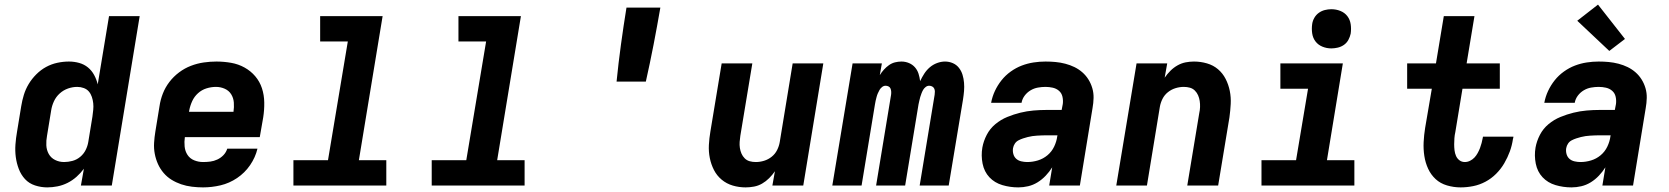

<svg xmlns="http://www.w3.org/2000/svg" viewBox="-20 -805 7240 833"><path d="M185 8Q158 8 132 -0.5Q106 -9 88.5 -28Q71 -47 61.5 -72Q52 -97 48.5 -123.5Q45 -150 47 -178Q49 -206 54 -234L72 -344Q76 -369 83.5 -393.5Q91 -418 104.5 -440.5Q118 -463 137.5 -482.5Q157 -502 180 -514.5Q203 -527 228.5 -532.5Q254 -538 279 -538Q302 -538 323.5 -532Q345 -526 361.5 -512.5Q378 -499 388.5 -479.5Q399 -460 404 -439L453 -735H586L465 0H331L344 -73Q330 -54 312 -38Q294 -22 273 -11.5Q252 -1 229.5 3.5Q207 8 185 8ZM258 -102Q276 -102 294.5 -107Q313 -112 328 -124.5Q343 -137 351.5 -154Q360 -171 363 -189L381 -299Q383 -314 384.5 -328.5Q386 -343 384.5 -357Q383 -371 378.5 -384.5Q374 -398 365.5 -408Q357 -418 343.5 -423Q330 -428 315 -428Q295 -428 275 -421Q255 -414 239 -399.5Q223 -385 214 -365.5Q205 -346 202 -326L184 -216Q180 -195 181 -174.5Q182 -154 191.5 -137Q201 -120 219 -111Q237 -102 258 -102Z M861 8Q837 8 812.5 5Q788 2 766 -5.5Q744 -13 724.5 -25Q705 -37 690 -54.5Q675 -72 665.5 -93Q656 -114 651.5 -137.5Q647 -161 648.5 -185.5Q650 -210 654 -234L672 -344Q676 -372 686.5 -399Q697 -426 715 -449.5Q733 -473 757 -491Q781 -509 808.5 -519.5Q836 -530 864 -534Q892 -538 919 -538Q951 -538 982.5 -532.5Q1014 -527 1041 -512Q1068 -497 1087.5 -474Q1107 -451 1116.5 -422Q1126 -393 1126.5 -360.5Q1127 -328 1122 -296L1107 -210H782Q779 -190 781 -169.5Q783 -149 793.5 -133Q804 -117 822.5 -109.5Q841 -102 861 -102Q877 -102 892.5 -104Q908 -106 923 -113Q938 -120 949.5 -132Q961 -144 966 -160H1097Q1088 -122 1065 -88.5Q1042 -55 1008.5 -32.5Q975 -10 937 -1Q899 8 861 8ZM993 -320Q996 -340 994.5 -360Q993 -380 983 -396Q973 -412 955 -420Q937 -428 917 -428Q896 -428 875.5 -421.5Q855 -415 839 -400.5Q823 -386 814 -366.5Q805 -347 801 -326L800 -320Z M1253 0V-110H1403L1489 -625H1369V-735H1640L1537 -110H1656V0Z M1853 0V-110H2003L2089 -625H1969V-735H2240L2137 -110H2256V0Z M2655 -451Q2663 -531 2674 -611.5Q2685 -692 2698 -772H2845Q2831 -691 2815.5 -611Q2800 -531 2782 -451Z M3215 8Q3186 8 3159 0Q3132 -8 3111 -25.5Q3090 -43 3077.5 -67.5Q3065 -92 3059.5 -119.5Q3054 -147 3055.5 -176Q3057 -205 3062 -234L3111 -530H3244L3192 -216Q3190 -203 3189 -189.5Q3188 -176 3190 -163Q3192 -150 3197 -138.5Q3202 -127 3211 -118Q3220 -109 3232.5 -105.5Q3245 -102 3259 -102Q3277 -102 3295 -107.5Q3313 -113 3328 -125Q3343 -137 3351.5 -154Q3360 -171 3363 -189L3419 -530H3552L3465 0H3331L3342 -62Q3331 -46 3317 -32Q3303 -18 3286.5 -8.5Q3270 1 3251.5 4.5Q3233 8 3215 8Z M3591 0 3679 -530H3806L3797 -479Q3805 -492 3815 -503Q3825 -514 3837 -522.5Q3849 -531 3863 -534.5Q3877 -538 3891 -538Q3908 -538 3923.5 -531.5Q3939 -525 3949.5 -513Q3960 -501 3965 -485.5Q3970 -470 3972 -453Q3980 -470 3990 -485.5Q4000 -501 4014 -513Q4028 -525 4045.5 -531.5Q4063 -538 4080 -538Q4098 -538 4114 -531Q4130 -524 4140.5 -510.5Q4151 -497 4156 -480.5Q4161 -464 4162.5 -446Q4164 -428 4162.5 -410Q4161 -392 4158 -373L4096 0H3970L4035 -394Q4036 -401 4036 -408Q4036 -415 4033 -421Q4030 -427 4024 -430Q4018 -433 4011 -433Q4003 -433 3996 -427.5Q3989 -422 3985 -415Q3981 -408 3978 -400Q3975 -392 3972.5 -384Q3970 -376 3968.5 -368Q3967 -360 3965 -352L3907 0H3781L3846 -394Q3847 -401 3846.5 -408Q3846 -415 3843.5 -421Q3841 -427 3835 -430Q3829 -433 3822 -433Q3814 -433 3807 -427.5Q3800 -422 3796 -415Q3792 -408 3788.5 -400Q3785 -392 3783 -384Q3781 -376 3779 -368Q3777 -360 3776 -352L3718 0Z M4398 8Q4362 8 4328.5 -2Q4295 -12 4272.5 -36Q4250 -60 4243 -95Q4236 -130 4242 -165Q4247 -193 4261 -220Q4275 -247 4298.5 -266.5Q4322 -286 4350 -297.5Q4378 -309 4406.5 -316Q4435 -323 4463.5 -325.5Q4492 -328 4520 -328H4586L4591 -354Q4593 -370 4589.5 -385.5Q4586 -401 4574.5 -411Q4563 -421 4547.5 -424.5Q4532 -428 4516 -428Q4500 -428 4483 -425Q4466 -422 4451 -413Q4436 -404 4425.5 -390Q4415 -376 4412 -359H4280Q4285 -386 4296.5 -410.5Q4308 -435 4325 -456.5Q4342 -478 4365 -494.5Q4388 -511 4413 -520.5Q4438 -530 4464 -534Q4490 -538 4516 -538Q4538 -538 4559.5 -536Q4581 -534 4602 -528.5Q4623 -523 4641.5 -514Q4660 -505 4675.5 -491.5Q4691 -478 4702 -460.5Q4713 -443 4719 -422.5Q4725 -402 4724.5 -380Q4724 -358 4720 -336L4665 0H4532L4545 -79Q4533 -60 4517 -43Q4501 -26 4481.5 -14Q4462 -2 4440.5 3Q4419 8 4398 8ZM4437 -102Q4460 -102 4483 -109Q4506 -116 4524.5 -131.5Q4543 -147 4553.5 -169Q4564 -191 4567 -214L4568 -218H4520Q4510 -218 4499.5 -217.5Q4489 -217 4479 -216.5Q4469 -216 4459 -214.5Q4449 -213 4439 -210.5Q4429 -208 4418.5 -204.5Q4408 -201 4398.5 -196Q4389 -191 4383 -182Q4377 -173 4375 -162Q4373 -149 4376.5 -136.5Q4380 -124 4389 -116Q4398 -108 4411 -105Q4424 -102 4437 -102Z M4823 0 4911 -530H5044L5033 -468Q5044 -484 5058 -498Q5072 -512 5089 -521.5Q5106 -531 5124 -534.5Q5142 -538 5160 -538Q5189 -538 5216.5 -530Q5244 -522 5264.5 -504.5Q5285 -487 5297.5 -462.5Q5310 -438 5315.5 -410.5Q5321 -383 5319.5 -354Q5318 -325 5314 -296L5265 0H5131L5183 -314Q5186 -327 5186.5 -340.5Q5187 -354 5185 -367Q5183 -380 5178 -391.5Q5173 -403 5164 -412Q5155 -421 5142.5 -424.5Q5130 -428 5116 -428Q5098 -428 5080 -422.5Q5062 -417 5047 -405Q5032 -393 5023.5 -376Q5015 -359 5012 -341L4956 0Z M5453 0V-110H5603L5655 -420H5535V-530H5806L5737 -110H5856V0ZM5756 -595Q5736 -595 5717.5 -602.5Q5699 -610 5687.5 -625Q5676 -640 5673 -660Q5670 -680 5673 -701Q5675 -715 5682.5 -728Q5690 -741 5702 -749.5Q5714 -758 5728 -761.5Q5742 -765 5756 -765Q5777 -765 5795.5 -757.5Q5814 -750 5825.5 -735Q5837 -720 5840 -700Q5843 -680 5840 -659Q5837 -645 5830 -632Q5823 -619 5811 -610.5Q5799 -602 5784.5 -598.5Q5770 -595 5756 -595Z M6317 8Q6287 8 6258 -0.5Q6229 -9 6208.5 -28Q6188 -47 6176 -73Q6164 -99 6159.5 -128.5Q6155 -158 6156.5 -188.5Q6158 -219 6163 -250L6192 -420H6085V-530H6210L6244 -735H6377L6343 -530H6487V-420H6325L6294 -232Q6291 -219 6290 -205.5Q6289 -192 6289 -179Q6289 -166 6290.5 -153Q6292 -140 6297 -128.5Q6302 -117 6312 -109.5Q6322 -102 6335 -102Q6347 -102 6358 -107.5Q6369 -113 6377 -121.5Q6385 -130 6391 -141Q6397 -152 6401 -162.5Q6405 -173 6408 -184.5Q6411 -196 6413 -207Q6413 -208 6413.5 -209.5Q6414 -211 6414 -212H6546Q6546 -210 6545.5 -207Q6545 -204 6544 -202Q6540 -174 6530.5 -148Q6521 -122 6506.5 -97Q6492 -72 6471 -51Q6450 -30 6424.5 -16.5Q6399 -3 6371.5 2.5Q6344 8 6317 8Z M6798 8Q6762 8 6728.5 -2Q6695 -12 6672.5 -36Q6650 -60 6643 -95Q6636 -130 6642 -165Q6647 -193 6661 -220Q6675 -247 6698.5 -266.5Q6722 -286 6750 -297.5Q6778 -309 6806.5 -316Q6835 -323 6863.5 -325.5Q6892 -328 6920 -328H6986L6991 -354Q6993 -370 6989.5 -385.5Q6986 -401 6974.5 -411Q6963 -421 6947.5 -424.5Q6932 -428 6916 -428Q6900 -428 6883 -425Q6866 -422 6851 -413Q6836 -404 6825.5 -390Q6815 -376 6812 -359H6680Q6685 -386 6696.5 -410.5Q6708 -435 6725 -456.5Q6742 -478 6765 -494.5Q6788 -511 6813 -520.5Q6838 -530 6864 -534Q6890 -538 6916 -538Q6938 -538 6959.5 -536Q6981 -534 7002 -528.5Q7023 -523 7041.5 -514Q7060 -505 7075.5 -491.5Q7091 -478 7102 -460.5Q7113 -443 7119 -422.5Q7125 -402 7124.5 -380Q7124 -358 7120 -336L7065 0H6932L6945 -79Q6933 -60 6917 -43Q6901 -26 6881.5 -14Q6862 -2 6840.5 3Q6819 8 6798 8ZM6837 -102Q6860 -102 6883 -109Q6906 -116 6924.5 -131.5Q6943 -147 6953.5 -169Q6964 -191 6967 -214L6968 -218H6920Q6910 -218 6899.5 -217.5Q6889 -217 6879 -216.5Q6869 -216 6859 -214.5Q6849 -213 6839 -210.5Q6829 -208 6818.5 -204.5Q6808 -201 6798.5 -196Q6789 -191 6783 -182Q6777 -173 6775 -162Q6773 -149 6776.5 -136.5Q6780 -124 6789 -116Q6798 -108 6811 -105Q6824 -102 6837 -102ZM6962 -584 6823 -715 6913 -785 7030 -636Z"/></svg>

Font: Iosevka Curly XBdExObl
Style: Regular
Weight: 800
Width: 7
Italic angle: -9°
Monospace: yes
Designer: Belleve Invis
Foundry: Belleve Invis
Version: Version 11.1.0; ttfautohint (v1.8.3)